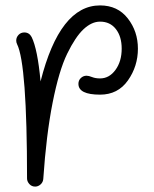

<svg xmlns="http://www.w3.org/2000/svg" viewBox="-20 -350 570 710"><path d="M270 -40Q270 -53 279 -61.5Q288 -70 300 -70Q308 -70 320.5 -65Q333 -60 350 -60Q384 -60 407 -91.5Q430 -123 430 -170Q430 -215 408.5 -242.5Q387 -270 350 -270Q319 -270 289 -242Q259 -214 228.5 -151.5Q198 -89 174.5 30Q151 149 140 312Q139 324 130 332Q121 340 110 340Q97 340 88.5 330.5Q80 321 80 310Q80 -113 43 -187Q40 -193 40 -200Q40 -212 48.5 -221Q57 -230 70 -230Q88 -230 97 -213Q119 -168 130 -49Q201 -330 350 -330Q415 -330 452.5 -282Q490 -234 490 -170Q490 -105 453 -52.5Q416 0 350 0Q270 0 270 -40Z"/></svg>

Font: Pecita
Style: Book
Weight: 400
Width: 7
Version: Version 4.3